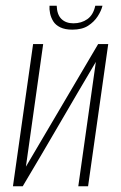

<svg xmlns="http://www.w3.org/2000/svg" viewBox="-20 -647 421 667"><path d="M25 0 95 -494H130L70 -68L321 -494H356L286 0H252L313 -432Q249 -324 186.5 -216.5Q124 -109 59 0ZM231 -544Q206 -544 189.5 -552Q173 -560 165 -573Q157 -586 154 -600.5Q151 -615 152 -627H177Q178 -596 193.5 -581Q209 -566 235 -566Q263 -566 283.5 -580.5Q304 -595 311 -627H336Q332 -610 319.5 -590.5Q307 -571 286 -557.5Q265 -544 231 -544Z"/></svg>

Font: Alumni Sans ExtraLight
Style: Italic
Weight: 250
Italic angle: -8°
Version: Version 1.016